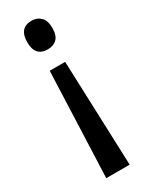

<svg xmlns="http://www.w3.org/2000/svg" viewBox="-194 -584 629 809"><g transform="rotate(-30 120.5 -179.0)"><path d="M183 -475Q183 -439 166.5 -422.5Q150 -406 122 -406Q61 -406 61 -475Q61 -545 122 -545Q149 -545 166 -527.5Q183 -510 183 -475ZM83 -324H158L177 187H63Z"/></g></svg>

Font: Noto Sans ExtraCondensed Medium
Style: Regular
Weight: 500
Width: 2
Designer: Monotype Design Team
Foundry: Monotype Imaging Inc.
Version: Version 2.013; ttfautohint (v1.8.4.7-5d5b)